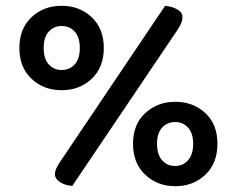

<svg xmlns="http://www.w3.org/2000/svg" viewBox="-20 -636 819 664"><path d="M339 -470Q339 -403 297 -363.5Q255 -324 193 -324Q131 -324 89 -363.5Q47 -403 47 -470Q47 -537 89 -576.5Q131 -616 193 -616Q255 -616 297 -576.5Q339 -537 339 -470ZM131 -470Q131 -433 148.5 -413.5Q166 -394 193 -394Q221 -394 238.5 -413.5Q256 -433 256 -470Q256 -507 238.5 -526.5Q221 -546 193 -546Q166 -546 148.5 -526.5Q131 -507 131 -470ZM189 -78 551 -616Q577 -613 594 -603Q611 -593 611 -577Q611 -566 606 -554.5Q601 -543 592 -530L230 7Q204 5 187 -6.5Q170 -18 170 -33Q170 -43 175 -54Q180 -65 189 -78ZM732 -139Q732 -71 690 -31.5Q648 8 586 8Q525 8 482.5 -31.5Q440 -71 440 -139Q440 -206 482.5 -245Q525 -284 586 -284Q648 -284 690 -245Q732 -206 732 -139ZM523 -139Q523 -102 540.5 -82Q558 -62 586 -62Q613 -62 630.5 -82Q648 -102 648 -139Q648 -175 630.5 -194.5Q613 -214 586 -214Q558 -214 540.5 -194.5Q523 -175 523 -139Z"/></svg>

Font: Baloo Bhaijaan 2 Medium
Style: Regular
Weight: 500
Designer: Sanskriti Dholi, Noopur Datye and Ek Type
Foundry: Ek Type
Version: Version 1.701